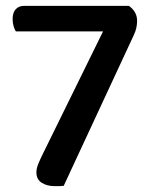

<svg xmlns="http://www.w3.org/2000/svg" viewBox="-20 -628 505 654"><path d="M419 -608Q431 -600 439 -587Q447 -574 447 -557Q447 -532 436 -509L197 5Q189 6 181.5 6Q174 6 166 6Q140 6 122 -5.5Q104 -17 104 -41Q104 -54 110.5 -70Q117 -86 127 -106L331 -521H34Q30 -527 26.5 -538Q23 -549 23 -563Q23 -585 33.5 -596.5Q44 -608 62 -608Z"/></svg>

Font: Baloo Tammudu 2 Medium
Style: Regular
Weight: 500
Designer: Maithili Shingre, Omkar Shende and Ek Type
Foundry: Ek Type
Version: Version 1.640;hotconv 1.0.111;makeotfexe 2.5.65597; ttfautoh